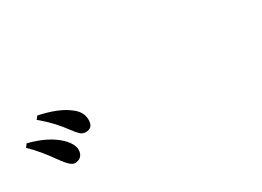

<svg xmlns="http://www.w3.org/2000/svg" viewBox="-20 -1109 1040 761"><g transform="rotate(-30 500.0 -729.0)"><path d="M173.8 -609.4Q156.2 -609.4 127 -649.4Q77.1 -720.7 36.1 -758.8L46.9 -773.4Q135.7 -751 182.6 -705.1Q212.9 -674.8 212.9 -648.4Q212.9 -630.9 202.6 -620.1Q192.4 -609.4 173.8 -609.4ZM272.5 -694.3Q258.8 -694.3 248.5 -703.6Q238.3 -712.9 221.7 -735.4Q182.6 -789.1 127.9 -834L138.7 -847.7Q227.5 -829.1 271.5 -793.9Q306.6 -768.6 306.6 -731.4Q306.6 -694.3 272.5 -694.3Z"/></g></svg>

Font: GenRyuMin TW TTF Bold
Style: Regular
Weight: 700
Version: Version 1.300